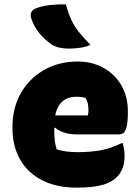

<svg xmlns="http://www.w3.org/2000/svg" viewBox="-20 -842 640 877"><path d="M335 -561Q401 -561 453 -532Q505 -503 534.5 -452Q564 -401 564 -334V-331Q564 -284 558 -262Q552 -240 543 -234Q534 -228 524 -228H332Q297 -228 271.5 -237Q246 -246 232 -259L228 -257V-240Q228 -218 230.5 -198Q233 -178 239 -160Q278 -147 333 -147Q393 -147 439.5 -155.5Q486 -164 535 -188H541Q545 -172 547 -158Q549 -144 549 -129Q549 -94 538 -69Q527 -44 506 -26Q481 -5 439 5Q397 15 331 15Q238 15 172.5 -18.5Q107 -52 72 -113Q37 -174 37 -255V-263Q37 -349 75 -416Q113 -483 180.5 -522Q248 -561 335 -561ZM329 -400Q250 -400 232 -315H381Q384 -324 384 -339Q384 -354 381 -369Q378 -384 370 -395Q354 -400 329 -400ZM281 -822Q292 -781 306 -751Q320 -721 341.5 -694.5Q363 -668 393 -637Q371 -627 344 -623.5Q317 -620 295 -620Q246 -620 217 -638Q185 -660 161 -688.5Q137 -717 123 -757Q118 -771 122 -783.5Q126 -796 142 -803Q171 -815 209 -819Q247 -823 281 -822Z"/></svg>

Font: Recursive Sn Csl St Blk
Style: Regular
Weight: 900
Version: Version 1.079;hotconv 1.0.112;makeotfexe 2.5.65598; ttfautoh